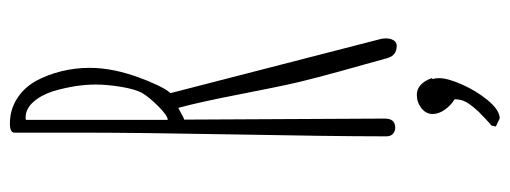

<svg xmlns="http://www.w3.org/2000/svg" viewBox="-336 -464 1015 382"><g transform="rotate(-90 171.0 -272.5)"><path d="M271.5 9.8Q278.3 9.8 282.2 3.7Q286.1 -2.4 286.1 -11.7Q286.1 -18.1 284.7 -22.9L177.2 -440.4Q184.1 -447.3 193.4 -467Q202.6 -486.8 207.5 -501Q227.5 -554.2 227.5 -601.1Q227.5 -629.9 220.7 -657.5Q213.9 -685.1 201.2 -708.5Q187.5 -732.4 165.5 -746.1Q143.6 -759.8 116.7 -759.8Q98.6 -759.8 98.6 -751V-622.1Q98.6 -507.8 95.2 -323.7Q91.3 -112.8 91.3 -24.9V-9.8Q91.3 -2.4 96.2 2.2Q101.1 6.8 108.4 6.8Q126.5 6.8 126.5 -13.2V-27.8L124.5 -413.1Q128.9 -414.1 137.7 -419.4L147.9 -424.8Q159.7 -380.9 173.8 -308.1Q190.4 -224.1 193.4 -210.9Q203.1 -164.1 234.4 -53.7Q244.1 -19.5 246.6 -9.8Q251.5 9.8 271.5 9.8ZM126.5 -728.5H128.9Q146 -728.5 159.7 -713.1Q173.3 -697.8 181.2 -673.3Q194.3 -628.4 194.3 -588.9Q194.3 -566.4 189.7 -538.6Q185.1 -510.7 177.7 -497.1Q169.9 -483.4 151.1 -464.6Q132.3 -445.8 124 -445.8V-728Q125.5 -728 126.5 -728.5ZM163.1 190.9Q181.6 168.5 194.3 139.9Q207 111.3 207 94.2Q207 85.4 205.1 82L207 79.1Q195.8 49.8 173.8 49.8Q159.2 49.8 147.5 58.8Q135.7 67.9 135.7 81.1Q135.7 93.3 144 105.2Q152.3 117.2 165 125Q165 134.3 162.1 142.1Q158.2 153.3 140.6 172.4Q134.3 178.7 126 186.5Q117.7 194.3 112.8 198.2L110.8 207L127 214.8Q143.6 214.4 163.1 190.9Z"/></g></svg>

Font: Amatica SC
Style: Regular
Weight: 400
Designer: Vernon Adams, Ben Nathan
Foundry: newtypography
Version: Version 2.001